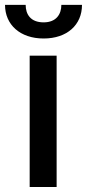

<svg xmlns="http://www.w3.org/2000/svg" viewBox="-48 -752 350 772"><path d="M179.7 -528.3H71.3V0H179.7ZM198.7 -732.4C198.7 -694.8 178.2 -662.1 127.4 -662.1C74.7 -662.1 55.2 -694.8 55.2 -732.4H-27.8C-27.8 -652.8 32.7 -597.2 127.4 -597.2C221.7 -597.2 281.7 -651.9 281.7 -732.4Z"/></svg>

Font: Bert Sans Medium
Style: Regular
Weight: 500
Designer: Christian Robertson (Google), Cristiano Sobral
Foundry: Google, Cristiano Sobral
Version: Version 3.101